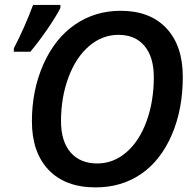

<svg xmlns="http://www.w3.org/2000/svg" viewBox="-20 -770 812 799"><path d="M740.7 -450.2Q740.7 -314 694.3 -207.5Q647.9 -101.1 566.7 -45.7Q485.4 9.8 377.9 9.8Q251.5 9.8 182.1 -63.2Q112.8 -136.2 112.8 -265.1Q112.8 -395.5 160.9 -503.2Q209 -610.8 292.5 -668Q376 -725.1 481.9 -725.1Q604.5 -725.1 672.6 -652.3Q740.7 -579.6 740.7 -450.2ZM472.7 -625Q405.3 -625 350.6 -578.1Q295.9 -531.2 264.9 -448Q233.9 -364.7 233.9 -266.1Q233.9 -181.6 273.7 -135.7Q313.5 -89.8 384.8 -89.8Q452.1 -89.8 506.1 -136.5Q560.1 -183.1 590.1 -265.9Q620.1 -348.6 620.1 -449.2Q620.1 -532.2 581.5 -578.6Q543 -625 472.7 -625ZM37.6 -568.8Q83.5 -657.7 117.7 -749.5H231.4V-736.8Q214.4 -703.1 178 -649.9Q141.6 -596.7 106.4 -554.7H37.6Z"/></svg>

Font: Open Sans Semibold
Style: Italic
Weight: 600
Italic angle: -12°
Foundry: Ascender Corporation
Version: Version 1.10